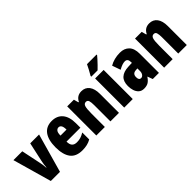

<svg xmlns="http://www.w3.org/2000/svg" viewBox="106 -1733 2578 2578"><g transform="rotate(-45 1395.0 -444.0)"><path d="M159 -66 2 -619H170L226 -350Q232 -322 236.5 -294.5Q241 -267 242 -236H246Q247 -262 251 -290Q255 -318 262 -349L321 -619H489L333 -66Z M737 -628Q836 -628 891 -563Q946 -498 946 -376V-291H682Q682 -236 705 -210.5Q728 -185 776 -185Q814 -185 847 -195Q880 -205 918 -228V-96Q882 -75 841 -65.5Q800 -56 752 -56Q632 -56 577.5 -129Q523 -202 523 -340Q523 -479 577 -553.5Q631 -628 737 -628ZM741 -503Q716 -503 699 -481Q682 -459 682 -405H796Q796 -458 781 -480.5Q766 -503 741 -503Z M1301 -629Q1373 -629 1413 -576Q1453 -523 1453 -426V-66H1291V-374Q1291 -429 1282 -457Q1273 -485 1243 -485Q1209 -485 1197 -449Q1185 -413 1185 -319V-66H1023V-619H1150L1168 -551H1177Q1215 -629 1301 -629Z M1715 -66H1553V-619H1715ZM1794 -822Q1780 -805 1756.5 -778.5Q1733 -752 1705.5 -724Q1678 -696 1653 -672H1534V-686Q1558 -726 1577 -762.5Q1596 -799 1612 -832H1794Z M2033 -629Q2116 -629 2164 -579.5Q2212 -530 2212 -429V-66H2095L2068 -139H2065Q2038 -97 2006.5 -76.5Q1975 -56 1923 -56Q1876 -56 1847 -82Q1818 -108 1805 -149Q1792 -190 1792 -235Q1792 -324 1839.5 -367.5Q1887 -411 1978 -415L2050 -418V-432Q2050 -500 1997 -500Q1950 -500 1878 -459L1836 -579Q1877 -603 1926.5 -616Q1976 -629 2033 -629ZM2020 -311Q1954 -308 1954 -242Q1954 -185 1993 -185Q2017 -185 2033.5 -207Q2050 -229 2050 -264V-313Z M2589 -629Q2661 -629 2701 -576Q2741 -523 2741 -426V-66H2579V-374Q2579 -429 2570 -457Q2561 -485 2531 -485Q2497 -485 2485 -449Q2473 -413 2473 -319V-66H2311V-619H2438L2456 -551H2465Q2503 -629 2589 -629Z"/></g></svg>

Font: Noto Sans Malayalam UI ExtraCondensed Black
Style: Regular
Weight: 900
Width: 2
Designer: Jelle Bosma - Monotype Design Team
Foundry: Monotype Imaging Inc.
Version: Version 2.104; ttfautohint (v1.8.4.7-5d5b)